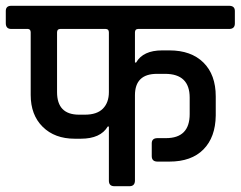

<svg xmlns="http://www.w3.org/2000/svg" viewBox="-44 -643 831 663"><path d="M422 -314V-20Q422 0 403 0H351Q332 0 332 -19V-206H328Q303 -164 235 -164H214Q145 -164 103.5 -205Q62 -246 62 -315V-531Q62 -542 53 -543H-5Q-24 -543 -24 -563V-605Q-24 -623 -5 -623H747Q767 -623 767 -605V-562Q767 -543 747 -543H433Q422 -543 422 -531V-427H426Q450 -469 516 -469H541Q616 -469 658.5 -427Q701 -385 701 -310V-244Q700 -169 658.5 -127Q617 -85 541 -85H500Q480 -85 480 -104V-148Q480 -166 500 -166H529Q611 -166 611 -249V-306Q611 -388 526 -388H498Q422 -388 422 -314ZM229 -247H249Q291 -247 311.5 -268Q332 -289 332 -325V-531Q332 -543 321 -543H164Q153 -543 153 -531V-325Q153 -247 229 -247Z"/></svg>

Font: Rajdhani Semibold
Style: Regular
Weight: 600
Designer: Satya Rajpurohit, Jyotish Sonowal
Foundry: Indian Type Foundry
Version: Version 1.200;PS 1.0;hotconv 1.0.78;makeotf.lib2.5.61930; tt